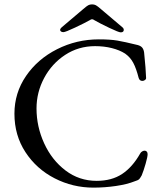

<svg xmlns="http://www.w3.org/2000/svg" viewBox="-20 -843 750 878"><path d="M46 0ZM46 -323Q46 -418 99 -495.5Q152 -573 241 -618Q330 -663 432 -663Q484 -663 516.5 -657.5Q549 -652 610 -637Q624 -633 630.5 -625Q637 -617 639 -603Q647 -525 648 -488Q649 -482 643.5 -477.5Q638 -473 631 -473Q618 -473 614 -487Q603 -530 589.5 -555.5Q576 -581 552 -598Q527 -614 491.5 -623Q456 -632 415 -632Q339 -632 278 -592Q217 -552 182 -486.5Q147 -421 147 -347Q147 -264 182 -187.5Q217 -111 279.5 -63.5Q342 -16 422 -16Q491 -16 538.5 -47.5Q586 -79 621 -141Q624 -147 630 -150.5Q636 -154 641 -154Q647 -154 651 -150Q655 -146 655 -138Q655 -126 646 -94.5Q637 -63 628 -41Q620 -27 616 -23Q612 -19 596 -14Q561 0 510 7.5Q459 15 407 15Q313 15 230 -27.5Q147 -70 96.5 -147Q46 -224 46 -323ZM255 -706Q255 -712 262 -718L360 -801Q376 -815 383.5 -819Q391 -823 401 -823Q411 -823 418.5 -819Q426 -815 442 -801L540 -718Q546 -713 546 -706Q546 -701 542.5 -698Q539 -695 532 -695Q523 -695 479 -716Q435 -737 411 -751Q406 -755 401 -755Q396 -755 391 -751Q368 -738 323.5 -717Q279 -696 270 -696Q263 -696 259 -699Q255 -702 255 -706Z"/></svg>

Font: EB Garamond
Style: Regular
Weight: 400
Designer: Georg Duffner and Octavio Pardo
Foundry: Georg Duffner
Version: Version 1.000; ttfautohint (v1.6)